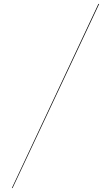

<svg xmlns="http://www.w3.org/2000/svg" viewBox="-20 -800 560 970"><path d="M40 150 477 -780H481L43.5 150Z"/></svg>

Font: Bodoni Moda 48pt Black
Style: Regular
Weight: 900
Designer: Owen Earl
Foundry: indestructible type
Version: Version 2.004